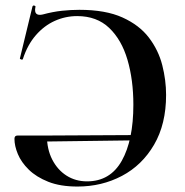

<svg xmlns="http://www.w3.org/2000/svg" viewBox="-20 -672 679 704"><path d="M264 12Q201 12 157 -5.5Q113 -23 85.5 -50Q58 -77 45.5 -107Q33 -137 33 -163Q33 -175 44 -175H152Q152 -125 171.5 -87Q191 -49 224 -28Q257 -7 299 -7Q384 -7 426.5 -82.5Q469 -158 469 -288Q469 -379 447.5 -452.5Q426 -526 380.5 -569.5Q335 -613 263 -613Q220 -613 181 -595.5Q142 -578 111.5 -543Q81 -508 64 -456Q63 -452 57.5 -454Q52 -456 53 -458L99 -648Q101 -653 106 -651.5Q111 -650 110 -647Q106 -628 113.5 -621.5Q121 -615 137 -619Q174 -629 207 -632.5Q240 -636 271 -636Q367 -636 429 -608Q491 -580 526 -534Q561 -488 575 -433Q589 -378 589 -324Q589 -217 545 -141.5Q501 -66 427 -27Q353 12 264 12ZM519 -177 520 -158 140 -153V-175Z"/></svg>

Font: Cormorant Light
Style: Regular
Weight: 300
Designer: Christian Thalmann (Catharsis Fonts)
Foundry: Catharsis Fonts
Version: Version 4.000